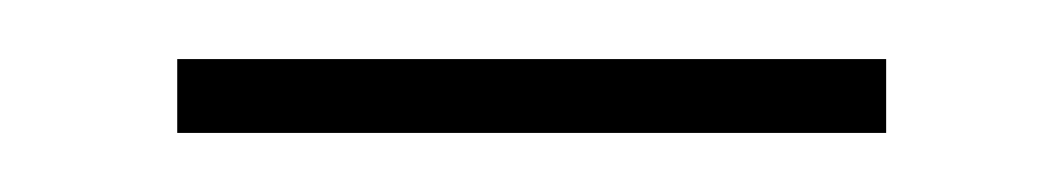

<svg xmlns="http://www.w3.org/2000/svg" viewBox="-20 -314 360 65"><path d="M40 -269V-294H280V-269Z"/></svg>

Font: Noto Sans Kannada Thin
Style: Regular
Weight: 100
Designer: Jelle Bosma - Monotype Design Team
Foundry: Monotype Imaging Inc.
Version: Version 2.005; ttfautohint (v1.8.4.7-5d5b)